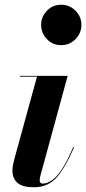

<svg xmlns="http://www.w3.org/2000/svg" viewBox="-20 -780 364 810"><path d="M153.5 -675Q153.5 -709 177.8 -734.5Q202 -760 238 -760Q274 -760 298.8 -734.5Q323.5 -709 323.5 -675Q323.5 -641 298.8 -615.2Q274 -589.5 238 -589.5Q202 -589.5 177.8 -615.2Q153.5 -641 153.5 -675ZM292.5 -158.5Q257 -75.5 220.2 -32.8Q183.5 10 122.5 10Q74 10 53.2 -9Q32.5 -28 32.5 -60Q32.5 -73 35.2 -86Q38 -99 40 -107L136 -456.5H64V-460H265.5L149.5 -35.5Q147.5 -28 147.5 -20Q147.5 -5.5 160.5 -5.5Q177.5 -5.5 197 -17.8Q216.5 -30 239.2 -63.2Q262 -96.5 289 -159.5Z"/></svg>

Font: Bodoni* 48pt
Style: Bold Italic
Weight: 700
Italic angle: -13°
Version: Version 2.3